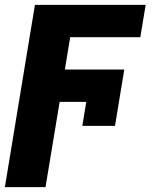

<svg xmlns="http://www.w3.org/2000/svg" viewBox="-40 -566 630 789"><path d="M470.7 -280.3 432.6 -48.8H298.3L314.5 -147.5H205.1L147 203.1H-20L103.5 -545.9H558.6L536.6 -413.1H248.5L226.6 -280.3Z"/></svg>

Font: Inter Display Extra Bold
Style: Italic
Weight: 800
Italic angle: -9.39999°
Designer: Rasmus Andersson
Foundry: rsms
Version: Version 4.000;git-4fc901f